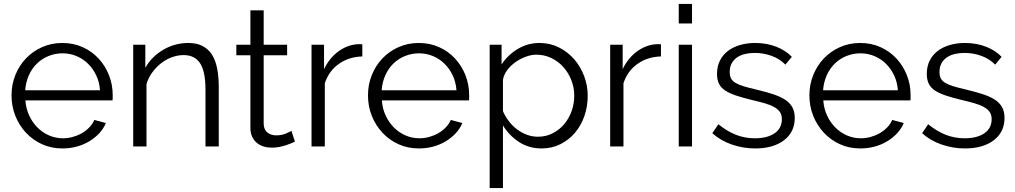

<svg xmlns="http://www.w3.org/2000/svg" viewBox="-20 -750 5199 983"><path d="M300 10Q243 10 195.5 -11.5Q148 -33 113 -70.5Q78 -108 58.5 -157Q39 -206 39 -262Q39 -317 58.5 -365.5Q78 -414 112.5 -450.5Q147 -487 195 -508.5Q243 -530 299 -530Q356 -530 403.5 -508.5Q451 -487 485 -450Q519 -413 538 -365Q557 -317 557 -263Q557 -255 557 -247Q557 -239 556 -236H110Q113 -194 129.5 -158.5Q146 -123 172 -97Q198 -71 231.5 -56.5Q265 -42 303 -42Q328 -42 353 -49Q378 -56 399 -68Q420 -80 437 -97.5Q454 -115 463 -136L522 -120Q510 -91 488 -67.5Q466 -44 437 -26.5Q408 -9 373 0.5Q338 10 300 10ZM492 -288Q489 -330 472.5 -364.5Q456 -399 430.5 -424Q405 -449 371.5 -463Q338 -477 300 -477Q262 -477 228 -463Q194 -449 168.5 -424Q143 -399 127.5 -364Q112 -329 109 -288Z M1100 0H1032V-291Q1032 -384 1004.5 -426Q977 -468 920 -468Q890 -468 860 -457Q830 -446 804.5 -426Q779 -406 759 -378.5Q739 -351 730 -319V0H662V-521H724V-403Q756 -460 815.5 -495Q875 -530 945 -530Q988 -530 1018 -514Q1048 -498 1066 -469Q1084 -440 1092 -398Q1100 -356 1100 -305Z M1490 -25Q1484 -22 1472.5 -17Q1461 -12 1446 -7Q1431 -2 1412 2Q1393 6 1372 6Q1350 6 1330 0Q1310 -6 1295 -18.5Q1280 -31 1271 -50Q1262 -69 1262 -94V-467H1190V-521H1262V-697H1330V-521H1450V-467H1330V-113Q1332 -84 1350.5 -70.5Q1369 -57 1393 -57Q1422 -57 1444 -66.5Q1466 -76 1472 -80Z M1835 -461Q1766 -459 1715 -423Q1664 -387 1643 -324V0H1575V-521H1639V-396Q1668 -456 1717 -490Q1766 -524 1822 -524Q1830 -524 1835 -523Z M2125 10Q2068 10 2020.5 -11.5Q1973 -33 1938 -70.5Q1903 -108 1883.5 -157Q1864 -206 1864 -262Q1864 -317 1883.5 -365.5Q1903 -414 1937.5 -450.5Q1972 -487 2020 -508.5Q2068 -530 2124 -530Q2181 -530 2228.5 -508.5Q2276 -487 2310 -450Q2344 -413 2363 -365Q2382 -317 2382 -263Q2382 -255 2382 -247Q2382 -239 2381 -236H1935Q1938 -194 1954.5 -158.5Q1971 -123 1997 -97Q2023 -71 2056.5 -56.5Q2090 -42 2128 -42Q2153 -42 2178 -49Q2203 -56 2224 -68Q2245 -80 2262 -97.5Q2279 -115 2288 -136L2347 -120Q2335 -91 2313 -67.5Q2291 -44 2262 -26.5Q2233 -9 2198 0.5Q2163 10 2125 10ZM2317 -288Q2314 -330 2297.5 -364.5Q2281 -399 2255.5 -424Q2230 -449 2196.5 -463Q2163 -477 2125 -477Q2087 -477 2053 -463Q2019 -449 1993.5 -424Q1968 -399 1952.5 -364Q1937 -329 1934 -288Z M2753 10Q2687 10 2636.5 -23.5Q2586 -57 2555 -108V213H2487V-521H2548V-420Q2580 -469 2631 -499.5Q2682 -530 2742 -530Q2796 -530 2841 -507.5Q2886 -485 2919 -447.5Q2952 -410 2970.5 -361Q2989 -312 2989 -260Q2989 -205 2972 -156Q2955 -107 2923.5 -70Q2892 -33 2848.5 -11.5Q2805 10 2753 10ZM2734 -50Q2776 -50 2810.5 -68Q2845 -86 2869.5 -115.5Q2894 -145 2907 -182.5Q2920 -220 2920 -260Q2920 -302 2905 -340Q2890 -378 2864 -407Q2838 -436 2802.5 -453Q2767 -470 2726 -470Q2700 -470 2671.5 -459.5Q2643 -449 2618.5 -431.5Q2594 -414 2576.5 -390.5Q2559 -367 2555 -341V-181Q2567 -153 2585.5 -129Q2604 -105 2627.5 -87.5Q2651 -70 2678 -60Q2705 -50 2734 -50Z M3364 -461Q3295 -459 3244 -423Q3193 -387 3172 -324V0H3104V-521H3168V-396Q3197 -456 3246 -490Q3295 -524 3351 -524Q3359 -524 3364 -523Z M3455 0V-521H3523V0ZM3455 -630V-730H3523V-630Z M3846 10Q3785 10 3727 -10Q3669 -30 3627 -68L3658 -114Q3702 -78 3747.5 -60Q3793 -42 3845 -42Q3908 -42 3945.5 -67.5Q3983 -93 3983 -140Q3983 -162 3973 -176.5Q3963 -191 3943.5 -202Q3924 -213 3894.5 -221.5Q3865 -230 3826 -239Q3781 -250 3748 -261Q3715 -272 3693.5 -286Q3672 -300 3661.5 -320.5Q3651 -341 3651 -372Q3651 -411 3666.5 -441Q3682 -471 3708.5 -490.5Q3735 -510 3770.5 -520Q3806 -530 3846 -530Q3906 -530 3955 -510.5Q4004 -491 4034 -459L4001 -419Q3972 -449 3930.5 -464Q3889 -479 3844 -479Q3817 -479 3794 -473.5Q3771 -468 3753.5 -456Q3736 -444 3726 -425.5Q3716 -407 3716 -382Q3716 -361 3723 -348Q3730 -335 3746 -325.5Q3762 -316 3786.5 -308.5Q3811 -301 3846 -293Q3896 -281 3934 -269Q3972 -257 3997.5 -241Q4023 -225 4036 -202Q4049 -179 4049 -146Q4049 -74 3994 -32Q3939 10 3846 10Z M4385 10Q4328 10 4280.5 -11.5Q4233 -33 4198 -70.5Q4163 -108 4143.5 -157Q4124 -206 4124 -262Q4124 -317 4143.5 -365.5Q4163 -414 4197.5 -450.5Q4232 -487 4280 -508.5Q4328 -530 4384 -530Q4441 -530 4488.5 -508.5Q4536 -487 4570 -450Q4604 -413 4623 -365Q4642 -317 4642 -263Q4642 -255 4642 -247Q4642 -239 4641 -236H4195Q4198 -194 4214.5 -158.5Q4231 -123 4257 -97Q4283 -71 4316.5 -56.5Q4350 -42 4388 -42Q4413 -42 4438 -49Q4463 -56 4484 -68Q4505 -80 4522 -97.5Q4539 -115 4548 -136L4607 -120Q4595 -91 4573 -67.5Q4551 -44 4522 -26.5Q4493 -9 4458 0.5Q4423 10 4385 10ZM4577 -288Q4574 -330 4557.5 -364.5Q4541 -399 4515.5 -424Q4490 -449 4456.5 -463Q4423 -477 4385 -477Q4347 -477 4313 -463Q4279 -449 4253.5 -424Q4228 -399 4212.5 -364Q4197 -329 4194 -288Z M4920 10Q4859 10 4801 -10Q4743 -30 4701 -68L4732 -114Q4776 -78 4821.5 -60Q4867 -42 4919 -42Q4982 -42 5019.5 -67.5Q5057 -93 5057 -140Q5057 -162 5047 -176.5Q5037 -191 5017.5 -202Q4998 -213 4968.5 -221.5Q4939 -230 4900 -239Q4855 -250 4822 -261Q4789 -272 4767.5 -286Q4746 -300 4735.5 -320.5Q4725 -341 4725 -372Q4725 -411 4740.5 -441Q4756 -471 4782.5 -490.5Q4809 -510 4844.5 -520Q4880 -530 4920 -530Q4980 -530 5029 -510.5Q5078 -491 5108 -459L5075 -419Q5046 -449 5004.5 -464Q4963 -479 4918 -479Q4891 -479 4868 -473.5Q4845 -468 4827.5 -456Q4810 -444 4800 -425.5Q4790 -407 4790 -382Q4790 -361 4797 -348Q4804 -335 4820 -325.5Q4836 -316 4860.5 -308.5Q4885 -301 4920 -293Q4970 -281 5008 -269Q5046 -257 5071.5 -241Q5097 -225 5110 -202Q5123 -179 5123 -146Q5123 -74 5068 -32Q5013 10 4920 10Z"/></svg>

Font: Oxford Sans
Style: Regular
Weight: 400
Designer: Matt McInerney, Pablo Impallari, Rodrigo Fuenzalida
Foundry: Matt McInerney, Pablo Impallari, Rodrigo Fuenzalida
Version: Version 3.000g; ttfautohint (v1.5) -l 8 -r 28 -G 28 -x 14 -D